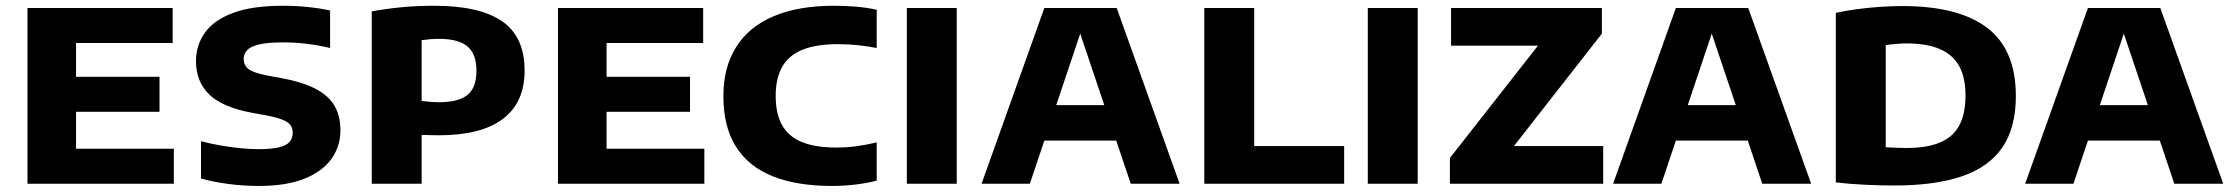

<svg xmlns="http://www.w3.org/2000/svg" viewBox="-20 -622 7557 650"><path d="M73 0V-595H564.5V-476.5H237.5V-118.5H568.5V0ZM163 -243.5V-362H520V-243.5Z M857 7.5Q803.5 7.5 753 0.8Q702.5 -6 660.5 -17.5V-144Q692 -135.5 727 -129.5Q762 -123.5 795.2 -120.2Q828.5 -117 855 -117Q900 -117 925.5 -123.5Q951 -130 961 -142.5Q971 -155 971 -172.5Q971 -187 964 -197.5Q957 -208 938.2 -216Q919.5 -224 883.5 -231L834 -240Q733.5 -258.5 688.5 -302Q643.5 -345.5 643.5 -415Q643.5 -469 673.8 -511.5Q704 -554 768.8 -578.2Q833.5 -602.5 938 -602.5Q981 -602.5 1022.5 -598.2Q1064 -594 1097.5 -586.5V-459.5Q1060 -468.5 1019.8 -473.5Q979.5 -478.5 937.5 -478.5Q884.5 -478.5 855.8 -471.2Q827 -464 816 -451.5Q805 -439 805 -423Q805 -401.5 820.2 -389Q835.5 -376.5 883.5 -366.5L933 -357.5Q1003.5 -344.5 1047.5 -321.8Q1091.5 -299 1112 -264.5Q1132.5 -230 1132.5 -181Q1132.5 -126.5 1102 -84Q1071.5 -41.5 1010.5 -17Q949.5 7.5 857 7.5Z M1238.5 0V-583.5Q1287.5 -592.5 1339.5 -597.5Q1391.5 -602.5 1450.5 -602.5Q1603.5 -602.5 1679.8 -550Q1756 -497.5 1756 -383Q1756 -275 1682.5 -219.5Q1609 -164 1465.5 -164Q1450.5 -164 1435.5 -164.5Q1420.5 -165 1407.5 -165.5V0ZM1467 -276Q1532.5 -276 1562.8 -300.8Q1593 -325.5 1593 -382.5Q1593 -439 1562.5 -464.8Q1532 -490.5 1466.5 -490.5Q1450.5 -490.5 1435.8 -489.2Q1421 -488 1407.5 -486V-280Q1423 -278.5 1436.8 -277.2Q1450.5 -276 1467 -276Z M1869 0V-595H2360.5V-476.5H2033.5V-118.5H2364.5V0ZM1959 -243.5V-362H2316V-243.5Z M2797 7.5Q2678 7.5 2596 -25.2Q2514 -58 2471.5 -125.5Q2429 -193 2429 -296.5Q2429 -394 2472 -462.5Q2515 -531 2598.5 -566.8Q2682 -602.5 2803.5 -602.5Q2840.5 -602.5 2877.2 -599.5Q2914 -596.5 2948 -589V-459.5Q2917.5 -465.5 2885 -469Q2852.5 -472.5 2817.5 -472.5Q2744 -472.5 2697.2 -453.8Q2650.5 -435 2628.2 -396Q2606 -357 2606 -297.5Q2606 -236.5 2628 -197.8Q2650 -159 2695.5 -140.8Q2741 -122.5 2811 -122.5Q2847 -122.5 2881.2 -127.2Q2915.5 -132 2948 -140V-10.5Q2915.5 -2 2876 2.8Q2836.5 7.5 2797 7.5Z M3050 0V-595H3219V0Z M3303 0 3515.5 -595H3760.5L3973.5 0H3808L3629 -532H3645L3466.5 0ZM3473.5 -146 3511 -266H3764.5L3801.5 -146Z M4057 0V-595H4226V-127.5H4530.5V0Z M4610.5 0V-595H4779.5V0Z M4888.5 0V-87L5209 -496L5210 -467.5H4892.5V-595H5403V-508L5083 -99L5082 -127.5H5407.5V0Z M5441 0 5653.5 -595H5898.5L6111.5 0H5946L5767 -532H5783L5604.5 0ZM5611.5 -146 5649 -266H5902.5L5939.5 -146Z M6393.5 6Q6347.5 6 6294.5 3.5Q6241.5 1 6195 -4.5V-578.5Q6227 -585.5 6265.8 -590.8Q6304.5 -596 6344.5 -598.8Q6384.5 -601.5 6420.5 -601.5Q6611 -601.5 6707.8 -527.5Q6804.5 -453.5 6804.5 -297Q6804.5 -190 6759 -123.2Q6713.5 -56.5 6622 -25.2Q6530.5 6 6393.5 6ZM6434 -121Q6502 -121 6546.2 -139Q6590.5 -157 6612.2 -196Q6634 -235 6634 -298.5Q6634 -361 6611.8 -399.8Q6589.5 -438.5 6545.2 -456.8Q6501 -475 6434 -475Q6417.5 -475 6397.8 -473.2Q6378 -471.5 6364 -469V-123.5Q6381 -122.5 6398.5 -121.8Q6416 -121 6434 -121Z M6836 0 7048.5 -595H7293.5L7506.5 0H7341L7162 -532H7178L6999.5 0ZM7006.5 -146 7044 -266H7297.5L7334.5 -146Z"/></svg>

Font: Encode Sans SC SemiExpanded
Style: Bold
Weight: 700
Width: 6
Designer: Multiple Designers
Foundry: Impallari Type
Version: Version 3.002